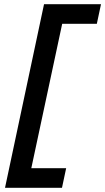

<svg xmlns="http://www.w3.org/2000/svg" viewBox="-20 -760 504 920"><path d="M4 140 191 -740H464L444 -646H278L130 46H297L277 140Z"/></svg>

Font: Nacelle Bold
Style: Italic
Weight: 700
Italic angle: -12°
Designer: Sora Sagano
Foundry: Sora Sagano
Version: Version 1.000;FEAKit 1.0